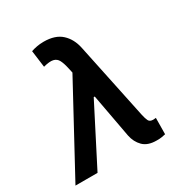

<svg xmlns="http://www.w3.org/2000/svg" viewBox="-191 -873 964 1012"><g transform="rotate(-30 291.0 -366.5)"><path d="M471.9 8.2Q418.3 8.2 390.4 -19.7Q362.6 -47.6 354 -89.8L305 -355.8H298.7L116.5 0H-17.8L266.3 -524.1L258.9 -557.2Q251.8 -589.1 241.7 -607.8Q231.5 -626.4 211.1 -631Q190.7 -635.7 152 -625.4L138.5 -728Q154.1 -733.3 173.5 -737Q192.8 -740.8 215.6 -740.8Q285.9 -740.8 324 -705.6Q362.2 -670.5 374.3 -611.2L471.6 -147.7Q476.9 -123.9 483.5 -109.9Q490.1 -95.9 511 -95.9Q514.9 -95.9 518.6 -96.4Q522.4 -96.9 527.7 -97.3L526.6 1.8Q517 4.3 501.8 6.6Q486.5 8.9 471.9 8.2Z"/></g></svg>

Font: Inter UI Semi Bold
Style: Italic
Weight: 600
Italic angle: -9.39999°
Designer: Rasmus Andersson
Foundry: rsms
Version: 3.2;8d6f07862